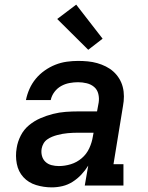

<svg xmlns="http://www.w3.org/2000/svg" viewBox="-20 -801 640 829"><path d="M203 8Q169 8 136 -2Q103 -12 81 -36Q59 -60 52.5 -94Q46 -128 52 -162Q56 -189 69.5 -215.5Q83 -242 105.5 -260.5Q128 -279 154.5 -290.5Q181 -302 208.5 -309Q236 -316 263.5 -318Q291 -320 318 -320H399L406 -358Q409 -377 404.5 -395.5Q400 -414 386.5 -425.5Q373 -437 354.5 -441.5Q336 -446 317 -446Q299 -446 280 -442.5Q261 -439 244 -429.5Q227 -420 215 -404Q203 -388 199 -369H92Q97 -394 107.5 -417.5Q118 -441 134.5 -461Q151 -481 173 -496.5Q195 -512 219 -521.5Q243 -531 268 -534.5Q293 -538 317 -538Q338 -538 359 -536Q380 -534 399.5 -528.5Q419 -523 437 -514Q455 -505 469.5 -492Q484 -479 494.5 -462Q505 -445 510 -425.5Q515 -406 515 -385Q515 -364 511 -343L470 -92H513V0H346L361 -86Q348 -65 331 -47Q314 -29 293.5 -16Q273 -3 250 2.5Q227 8 204 8Q204 8 204 8Q204 8 203 8ZM234 -84Q260 -84 286 -92Q312 -100 333 -118Q354 -136 365.5 -161Q377 -186 381 -212L384 -228H318Q306 -228 295 -227.5Q284 -227 272.5 -226Q261 -225 250 -223Q239 -221 227.5 -218Q216 -215 205 -210.5Q194 -206 184 -199Q174 -192 168 -181.5Q162 -171 160 -160Q157 -144 161 -128.5Q165 -113 176 -102.5Q187 -92 202.5 -88Q218 -84 234 -84ZM361 -586 227 -719 309 -781 423 -634Z"/></svg>

Font: Iosevka Slab SmBdExObl
Style: Regular
Weight: 600
Width: 7
Italic angle: -9°
Monospace: yes
Designer: Belleve Invis
Foundry: Belleve Invis
Version: Version 11.1.0; ttfautohint (v1.8.3)